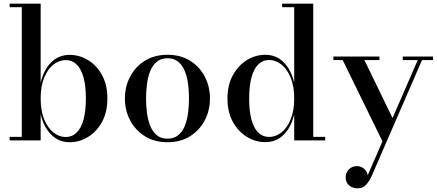

<svg xmlns="http://www.w3.org/2000/svg" viewBox="-20 -770 2398 1053"><path d="M362.5 10Q302 10 260.8 -31.5Q219.5 -73 203 -143.5V0H33V-19.5H99.5V-730.5H33V-750H203V-316Q219.5 -387 260.8 -428Q302 -469 362.5 -469Q415.5 -469 462.8 -440.5Q510 -412 539.5 -358.5Q569 -305 569 -230Q569 -155 539.5 -101.2Q510 -47.5 462.8 -18.8Q415.5 10 362.5 10ZM340 -18.5Q375.5 -18.5 400.5 -43Q425.5 -67.5 438.2 -114.8Q451 -162 451 -230Q451 -298 438.2 -345Q425.5 -392 400.5 -416.2Q375.5 -440.5 340 -440.5Q305 -440.5 273.5 -416Q242 -391.5 222.5 -344.5Q203 -297.5 203 -230Q203 -162.5 222.5 -115.2Q242 -68 273.5 -43.2Q305 -18.5 340 -18.5Z M899 10Q827 10 774.5 -23Q722 -56 693.5 -110.5Q665 -165 665 -230Q665 -295 693.5 -349.5Q722 -404 774.5 -436.8Q827 -469.5 899 -469.5Q970.5 -469.5 1022.8 -436.8Q1075 -404 1103.2 -349.5Q1131.5 -295 1131.5 -230Q1131.5 -165 1103.2 -110.5Q1075 -56 1022.8 -23Q970.5 10 899 10ZM899 -9.5Q935 -9.5 958.5 -29.5Q982 -49.5 994.5 -82Q1007 -114.5 1011.8 -153.5Q1016.5 -192.5 1016.5 -230Q1016.5 -268 1011.8 -306.8Q1007 -345.5 994.5 -378Q982 -410.5 958.5 -430.5Q935 -450.5 899 -450.5Q862 -450.5 838.8 -430.5Q815.5 -410.5 803 -378Q790.5 -345.5 785.8 -306.8Q781 -268 781 -230Q781 -192.5 785.8 -153.5Q790.5 -114.5 803 -82Q815.5 -49.5 838.8 -29.5Q862 -9.5 899 -9.5Z M1434.5 9.5Q1381.5 9.5 1334.5 -19Q1287.5 -47.5 1257.5 -101Q1227.5 -154.5 1227.5 -229.5Q1227.5 -304.5 1257.5 -358.2Q1287.5 -412 1334.5 -440.8Q1381.5 -469.5 1434.5 -469.5Q1495.5 -469.5 1536.2 -428Q1577 -386.5 1593.5 -316V-730.5H1527.5V-750H1698V-19.5H1763.5V0H1593.5V-143Q1577 -72.5 1536.2 -31.5Q1495.5 9.5 1434.5 9.5ZM1456.5 -19Q1492 -19 1523.2 -43.5Q1554.5 -68 1574 -115Q1593.5 -162 1593.5 -229.5Q1593.5 -297 1574 -344.2Q1554.5 -391.5 1523.2 -416.2Q1492 -441 1456.5 -441Q1421 -441 1396.2 -416.5Q1371.5 -392 1359 -344.8Q1346.5 -297.5 1346.5 -229.5Q1346.5 -161.5 1359 -114.5Q1371.5 -67.5 1396.2 -43.2Q1421 -19 1456.5 -19Z M1978.5 -440.5 2142 -104 2085 20.5 1859.5 -440.5H1808.5V-460H2061V-440.5ZM2355 -460V-440.5H2294.5L2019 194Q2004.5 225.5 1987 244.2Q1969.5 263 1939 263Q1925 263 1910.5 256.8Q1896 250.5 1886 237.2Q1876 224 1876 203Q1876 185 1884.2 171Q1892.5 157 1906.5 149Q1920.5 141 1938.5 141Q1953 141 1965.2 147.5Q1977.5 154 1986 165.2Q1994.5 176.5 1996.5 191.5L2271 -440.5H2189V-460Z"/></svg>

Font: Bodoni Moda 11pt Medium
Style: Regular
Weight: 500
Designer: Owen Earl
Foundry: indestructible type
Version: Version 2.004